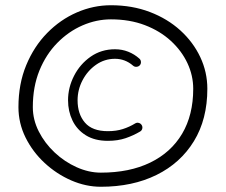

<svg xmlns="http://www.w3.org/2000/svg" viewBox="-20 -712 867 737"><path d="M516.6 -461.4Q511.7 -456.1 503.9 -455.6Q496.1 -455.1 490.7 -460Q460.4 -486.3 421.4 -486.3Q381.3 -486.3 348.6 -463.4Q315.9 -440.4 296.9 -404.1Q277.8 -367.7 277.8 -327.1Q277.8 -274.4 305.9 -241.5Q334 -208.5 394 -208.5Q426.3 -208.5 451.4 -216.6Q476.6 -224.6 499 -238.3Q505.4 -242.2 512.7 -240.2Q520 -238.3 523.9 -231.9Q527.8 -225.6 526.1 -218.3Q524.4 -210.9 517.6 -207Q492.2 -191.9 462.2 -181.6Q432.1 -171.4 394 -171.4Q343.8 -171.4 309.6 -192.6Q275.4 -213.9 258.3 -249.3Q241.2 -284.7 241.2 -327.1Q241.2 -376 264.2 -420.9Q287.1 -465.8 327.9 -494.4Q368.7 -522.9 421.4 -522.9Q448.7 -522.9 472.4 -513.4Q496.1 -503.9 514.6 -487.3Q520.5 -482.4 521 -474.6Q521.5 -466.8 516.6 -461.4ZM50.8 -300.8Q50.8 -389.6 80.6 -461.7Q110.4 -533.7 160.9 -585.2Q211.4 -636.7 274.9 -664.3Q338.4 -691.9 405.8 -691.9Q487.3 -691.9 555.2 -666Q623 -640.1 672.4 -595.2Q721.7 -550.3 748.8 -492.7Q775.9 -435.1 775.9 -371.1Q775.9 -254.4 724.4 -170.2Q672.9 -85.9 580.8 -40.5Q488.8 4.9 367.2 4.9Q309.6 4.9 253.4 -19.5Q197.3 -43.9 151.4 -86.4Q105.5 -128.9 78.1 -184.1Q50.8 -239.3 50.8 -300.8ZM106 -300.8Q106 -252.4 128.9 -207.3Q151.9 -162.1 189.9 -126.5Q228 -90.8 274.4 -70.1Q320.8 -49.3 367.2 -49.3Q477.1 -49.3 556.6 -87.9Q636.2 -126.5 679 -198.5Q721.7 -270.5 721.7 -371.1Q721.7 -421.9 699.5 -469.5Q677.2 -517.1 635.7 -555.2Q594.2 -593.3 536.1 -615.5Q478 -637.7 405.8 -637.7Q350.1 -637.7 296.6 -614.5Q243.2 -591.3 200 -547.4Q156.7 -503.4 131.3 -441.2Q106 -378.9 106 -300.8Z"/></svg>

Font: Mikhak-DS1-FD Light
Style: Regular
Weight: 300
Designer: Amin Abedi
Version: Version 3.2